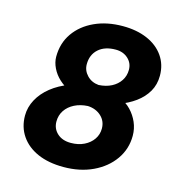

<svg xmlns="http://www.w3.org/2000/svg" viewBox="-107 -806 864 915"><g transform="rotate(15 325.0 -349.0)"><path d="M287 12Q213 12 159.5 -11.5Q106 -35 76.5 -78Q47 -121 47 -178Q47 -219 67.5 -257Q88 -295 125.5 -325Q163 -355 214 -374H466Q495 -362 518 -338Q541 -314 554.5 -283Q568 -252 568 -217Q568 -152 531.5 -100Q495 -48 431.5 -18Q368 12 287 12ZM291 -108Q328 -108 356.5 -122Q385 -136 401 -159.5Q417 -183 417 -212Q417 -249 391 -273Q365 -297 325 -299Q288 -297 259.5 -282.5Q231 -268 215 -244Q199 -220 199 -189Q199 -154 224 -131Q249 -108 291 -108ZM348 -409Q384 -411 411 -425Q438 -439 453.5 -462.5Q469 -486 469 -516Q469 -549 445 -571Q421 -593 384 -593Q330 -593 299 -565Q268 -537 268 -490Q268 -459 290.5 -435.5Q313 -412 348 -409ZM222 -347Q193 -360 169 -382Q145 -404 131.5 -432Q118 -460 118 -487Q118 -554 153 -604Q188 -654 249 -682Q310 -710 388 -710Q457 -710 509 -687.5Q561 -665 590 -623.5Q619 -582 619 -527Q619 -483 599 -448.5Q579 -414 544 -388.5Q509 -363 464 -347Z"/></g></svg>

Font: Azeret Mono Thin SemiBold
Style: Italic
Weight: 600
Italic angle: -12°
Version: Version 1.002